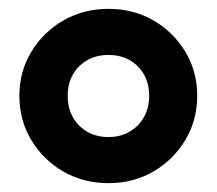

<svg xmlns="http://www.w3.org/2000/svg" viewBox="-20 -730 490 434"><path d="M225.2 -316Q168.9 -316 123.3 -342.2Q77.8 -368.5 50.8 -413.3Q23.8 -458.1 23.8 -513.5Q23.8 -568.4 50.8 -612.9Q77.8 -657.5 123.3 -683.8Q168.9 -710 225.2 -710Q281.6 -710 326.9 -683.8Q372.2 -657.5 399 -612.9Q425.8 -568.4 425.8 -513.5Q425.8 -458.5 399 -413.7Q372.2 -368.9 326.9 -342.4Q281.6 -316 225.2 -316ZM225.2 -420.2Q252 -420.2 272.9 -432.4Q293.8 -444.5 305.5 -465.5Q317.2 -486.5 317.2 -513.5Q317.2 -554 291.6 -579.9Q266 -605.8 225.2 -605.8Q197.9 -605.8 177.1 -593.9Q156.4 -582.1 144.7 -561.4Q133 -540.6 133 -513.5Q133 -472.2 158.9 -446.2Q184.8 -420.2 225.2 -420.2Z"/></svg>

Font: Geologica-Sharp
Style: Regular
Weight: 100
Designer: Sindre Bremnes, Frode Helland
Foundry: Monokrom Skriftforlag AS
Version: Version 1.010;gftools[0.9.28]